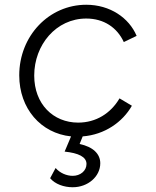

<svg xmlns="http://www.w3.org/2000/svg" viewBox="-20 -563 656 808"><path d="M286 225C350 225 402 180 402 124C402 85 372 55 315 43L328 11C420 4 496 -49 535 -118L483 -149C446 -86 384 -47 309 -47C204 -47 124 -125 124 -245C124 -374 216 -485 343 -485C417 -485 473 -447 501 -386L555 -412C523 -488 443 -543 343 -543C186 -543 61 -412 61 -246C61 -106 152 -2 279 11L252 75C310 81 344 97 344 127C344 156 318 177 286 177C260 177 232 165 214 144L191 187C212 212 249 225 286 225Z"/></svg>

Font: Mluvka Light
Style: Italic
Weight: 300
Italic angle: -8°
Designer: Modified by Jiří Krblich, Original typeface by Gumpita Rahayu
Foundry: Gumpita Rahayu & Jiří Krblich
Version: Version 2.000;Glyphs 3.1.1 (3134)